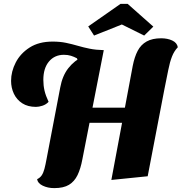

<svg xmlns="http://www.w3.org/2000/svg" viewBox="-20 -918 935 988"><path d="M553 8 663 -579Q672 -625 688.5 -656.5Q705 -688 734.5 -704.5Q764 -721 809 -721Q842 -721 866.5 -709.5Q891 -698 895 -675Q876 -655 865 -627Q854 -599 846 -558.5Q838 -518 826 -459L740 -11ZM259 50Q226 50 200 37.5Q174 25 171 4Q186 -3 194.5 -15.5Q203 -28 208.5 -48.5Q214 -69 220 -102L290 -468Q301 -528 331.5 -567Q362 -606 408.5 -628.5Q455 -651 514 -660L404 -99Q395 -50 379 -17Q363 16 335 33Q307 50 259 50ZM165 -368Q123 -368 94.5 -386.5Q66 -405 51.5 -435.5Q37 -466 37 -502Q37 -550 61 -596.5Q85 -643 132.5 -673.5Q180 -704 251 -704Q289 -704 320 -697.5Q351 -691 380 -682.5Q409 -674 441 -667.5Q473 -661 514 -660L379 -610L376 -618Q361 -626 345 -631Q329 -636 309 -636Q261 -636 232 -601.5Q203 -567 203 -507Q203 -478 209 -452Q215 -426 230 -394Q217 -380 198.5 -374Q180 -368 165 -368ZM408 -286 424 -364H662L648 -286ZM464 -735 434 -782 600 -898H637L769 -781L722 -735L607 -792Z"/></svg>

Font: Sansita Swashed Light
Style: Bold
Weight: 700
Version: Version 1.003